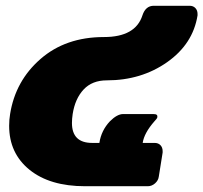

<svg xmlns="http://www.w3.org/2000/svg" viewBox="-20 -645 704 665"><path d="M11.7 -209.2Q11.7 -230.8 15 -250Q33.3 -365 120.4 -440.8Q207.5 -516.7 340 -516.7Q449.2 -516.7 473.3 -591.7Q484.2 -625 512.5 -625H636.7Q649.2 -625 656.7 -617.1Q664.2 -609.2 664.2 -596.7V-591.7Q648.3 -492.5 558.8 -429.6Q469.2 -366.7 350 -366.7Q299.2 -366.7 269.6 -335Q240 -303.3 231.7 -250Q229.2 -233.3 229.2 -219.2Q229.2 -150 299.2 -150H324.2Q330.8 -193.3 360.8 -225Q385.8 -250 406.7 -250H510.8Q520 -250 522.9 -247.1Q525.8 -244.2 525 -239.2Q524.2 -234.2 515 -225Q479.2 -184.2 474.2 -150H515.8Q528.3 -150 535.8 -142.1Q543.3 -134.2 543.3 -121.7V-116.7L530 -33.3Q528.3 -20 517.1 -10Q505.8 0 491.7 0H275Q152.5 0 82.1 -57.1Q11.7 -114.2 11.7 -209.2Z"/></svg>

Font: BoonTook Mon
Style: Italic
Weight: 400
Italic angle: -9°
Designer: Sungsit Sawaiwan
Foundry: FontUni
Version: Version 3.0